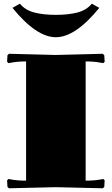

<svg xmlns="http://www.w3.org/2000/svg" viewBox="-20 -1010 600 1031"><path d="M86.9 -990.2Q115.2 -955.6 164.1 -942.9Q212.9 -930.2 279.8 -930.2Q347.2 -930.2 396 -942.9Q444.8 -955.6 473.1 -990.2L513.2 -967.8Q384.8 -810.1 279.8 -810.1Q175.3 -810.1 46.9 -967.8ZM120.1 -680.2Q75.7 -680.2 42 -673.8L25.9 -670.9L18.1 -678.2L20 -712.9L27.8 -721.2L279.8 -714.8L532.2 -721.2L540 -712.9L542 -678.2L534.2 -670.9L518.1 -673.8Q484.4 -680.2 439.9 -680.2V-40Q486.8 -40 518.1 -45.9L534.2 -48.8L542 -42L540 -6.8L532.2 1L279.8 -4.9L27.8 1L20 -6.8L18.1 -42L25.9 -48.8L42 -45.9Q73.2 -40 120.1 -40Z"/></svg>

Font: Yokawerad
Style: Regular
Weight: 500
Designer: gluk
Foundry: gluk
Version: Version 0.79